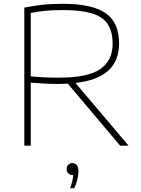

<svg xmlns="http://www.w3.org/2000/svg" viewBox="-20 -767 745 1011"><path d="M108 0V-727Q150 -735.5 197.5 -741.2Q245 -747 311 -747Q463.5 -747 535.2 -698.5Q607 -650 607 -538Q607 -447.5 550.8 -395.5Q494.5 -343.5 377.5 -330L657 0H612.5L337 -326.5Q313.5 -325 288 -325Q245.5 -325 212.5 -327Q179.5 -329 142 -332V0ZM289 -358Q441.5 -358 507.2 -402.8Q573 -447.5 573 -536Q573 -603 545.8 -642Q518.5 -681 460.5 -697.5Q402.5 -714 310 -714Q254 -714 216.8 -710Q179.5 -706 142 -699V-365Q169 -362.5 190 -361Q211 -359.5 233.8 -358.8Q256.5 -358 289 -358ZM349 224Q357 203 360.8 186.2Q364.5 169.5 365.5 155H362Q348.5 155 339.8 146Q331 137 331 123Q331 109.5 339.2 100.8Q347.5 92 360 92Q393 92 393 135Q393 153 387.8 176.8Q382.5 200.5 371 224Z"/></svg>

Font: Encode Sans Expanded Expanded Thin
Style: Regular
Weight: 100
Width: 7
Designer: Multiple Designers
Foundry: Impallari Type
Version: Version 3.000; ttfautohint (v1.8.3) -l 8 -r 50 -G 200 -x 14 